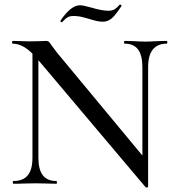

<svg xmlns="http://www.w3.org/2000/svg" viewBox="-20 -804 770 840"><path d="M122 -602 148 -600V-114Q148 -62 167.5 -37Q187 -12 227 -12Q229 -12 229 -6Q229 0 227 0Q201 0 187 -1L136 -2L82 -1Q67 0 38 0Q36 0 36 -6Q36 -12 38 -12Q81 -12 101.5 -37Q122 -62 122 -114ZM617 15 146 -543Q113 -582 87 -597.5Q61 -613 35 -613Q33 -613 33 -619Q33 -625 35 -625L74 -624Q86 -623 108 -623L159 -624Q169 -625 182 -625Q190 -625 194 -621Q198 -617 206 -605L230 -573L620 -103L628 13Q628 15 623.5 16Q619 17 617 15ZM628 13 603 -18V-510Q603 -562 584 -587.5Q565 -613 525 -613Q523 -613 523 -619Q523 -625 525 -625L565 -624Q595 -622 616 -622Q634 -622 668 -624L710 -625Q712 -625 712 -619Q712 -613 710 -613Q628 -613 628 -510ZM504 -784H505Q508 -784 510.5 -781.5Q513 -779 511 -777Q485 -737 468 -723Q451 -709 430 -709Q417 -709 401.5 -712.5Q386 -716 371 -721Q367 -722 345.5 -728Q324 -734 302 -734Q286 -734 277 -729Q268 -724 261.5 -717Q255 -710 252 -707H250Q247 -707 245 -709.5Q243 -712 245 -714Q290 -781 330 -781Q343 -781 379 -771Q425 -757 454 -757Q471 -757 481.5 -763.5Q492 -770 504 -784Z"/></svg>

Font: Cormorant SC Medium
Style: Regular
Weight: 500
Designer: Christian Thalmann (Catharsis Fonts)
Foundry: Catharsis Fonts
Version: Version 4.000